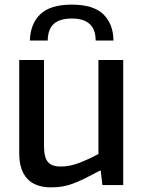

<svg xmlns="http://www.w3.org/2000/svg" viewBox="-20 -799 619 829"><path d="M109 -624Q111 -696 154 -737.5Q197 -779 290 -779Q383 -779 426 -737.5Q469 -696 470 -624H393Q393 -719 290 -719Q239 -719 213 -696.5Q187 -674 186 -624ZM201 10Q132 10 97.5 -27.5Q63 -65 63 -137V-540H170V-169Q170 -120 186.5 -100Q203 -80 243 -80Q281 -80 321.5 -95.5Q362 -111 405 -134V-540H512V0H422L415 -62H411Q375 -43 348 -29.5Q321 -16 297 -7Q273 2 250.5 6Q228 10 201 10Z"/></svg>

Font: Encode Sans Narrow
Style: Medium
Weight: 500
Designer: Pablo Impallari, Andres Torresi
Foundry: Pablo Impallari, Andres Torresi
Version: Version 1.000; ttfautohint (v1.00) -l 8 -r 50 -G 200 -x 14 -